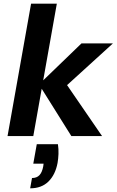

<svg xmlns="http://www.w3.org/2000/svg" viewBox="-20 -740 634 1044"><path d="M368 0 192 -281 423 -504H594L305 -241L316 -319L535 0ZM21 0 149 -720H289L161 0ZM144 284 154 228Q180 228 194.5 212.5Q209 197 215 165L217 150H161L180 44H295Q299 71 298 97Q297 123 293 146Q281 210 243.5 247Q206 284 144 284Z"/></svg>

Font: DM Sans ExtraBold
Style: Italic
Weight: 800
Italic angle: -10°
Designer: Colophon Foundry, Jonny Pinhorn
Foundry: Colophon Foundry
Version: Version 4.004;gftools[0.9.30]